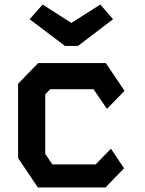

<svg xmlns="http://www.w3.org/2000/svg" viewBox="-20 -829 640 849"><path d="M148.5 -550H448L530.5 -427.5L453 -347.5L393.5 -434.5H202L180 -412V-148.5L211.5 -102H403L470.5 -171.5L528.5 -85L446.5 0H147.5L60 -130V-458.5ZM325 -626H267L111 -744L168.5 -809L295.5 -727.5L423.5 -809L480 -744Z"/></svg>

Font: Kode Mono
Style: Regular
Weight: 400
Monospace: yes
Designer: Isa Ozler
Foundry: Kadena LLC
Version: Version 1.000;gftools[0.9.28]